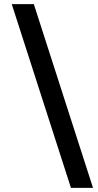

<svg xmlns="http://www.w3.org/2000/svg" viewBox="-20 -760 477 931"><path d="M324 151 37 -740H144L431 151Z"/></svg>

Font: IBM Plex Sans KR SmBld
Style: Regular
Weight: 600
Designer: Mike Abbink; Paul van der Laan; Pieter van Rosmalen; Wujin Sim; Chorong Kim; Dohee Lee;
Foundry: Sandoll Inc.
Version: Version 1.002